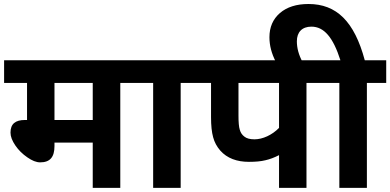

<svg xmlns="http://www.w3.org/2000/svg" viewBox="-20 -916 1903 936"><path d="M432.1 0H566.4V-511.7H660.6V-622.1H0V-511.7H111.8V-331.1H102.1C54.7 -331.1 31.2 -312 31.2 -269.5C31.2 -250.5 39.1 -230 54.7 -207C70.3 -184.1 89.8 -165 113.3 -148.9C136.2 -132.8 157.2 -124.5 175.8 -124.5C224.6 -124.5 245.6 -150.9 245.6 -204.1V-220.7H432.1ZM245.6 -331.1V-511.7H432.1V-331.1Z M955.1 -622.1H646.5V-511.7H726.6V0H860.8V-511.7H955.1Z M1340.3 0H1474.1V-511.7H1568.4V-622.1H940.9V-511.7H1008.8V-344.7C1008.8 -304.2 1012.2 -271.5 1019 -247.1C1025.4 -222.7 1037.1 -201.2 1053.7 -182.1C1086.9 -144.5 1134.8 -127 1193.4 -127C1225.6 -127 1252.4 -129.4 1273.9 -134.8C1295.4 -139.6 1317.4 -147.9 1340.3 -159.7ZM1340.3 -511.7V-292.5C1306.6 -257.8 1260.3 -236.8 1220.7 -236.8C1198.7 -236.8 1182.1 -241.2 1171.4 -250C1160.2 -258.3 1152.8 -269.5 1148.9 -283.7C1144.5 -297.4 1142.6 -320.3 1142.6 -353V-511.7Z M1758.3 -622.1C1707.5 -812 1620.1 -896.5 1483.9 -896.5C1425.3 -896.5 1378.9 -881.8 1344.7 -852.5C1310.5 -822.8 1293.5 -783.7 1293.5 -734.4C1293.5 -694.8 1303.7 -654.8 1324.7 -614.7L1454.6 -614.3C1436.5 -647.9 1427.2 -681.2 1427.2 -714.8C1427.2 -759.3 1452.6 -786.1 1498 -786.1C1560.1 -786.1 1604 -733.4 1639.6 -622.1H1554.2V-511.7H1634.3V0H1768.6V-511.7H1862.8V-622.1Z"/></svg>

Font: Noto Reveo Sans
Style: Bold
Weight: 700
Designer: Monotype Design team
Foundry: Monotype Imaging Inc.
Version: Version 1.04